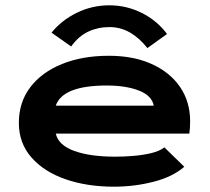

<svg xmlns="http://www.w3.org/2000/svg" viewBox="-20 -692 790 723"><path d="M409 11Q308 11 227 -17Q146 -45 98.5 -99Q51 -153 51 -229Q51 -307 94 -363.5Q137 -420 213.5 -451Q290 -482 390 -482Q482 -482 551 -451Q620 -420 658 -364.5Q696 -309 696 -235Q696 -210 693 -189H190Q200 -145 260 -123.5Q320 -102 414 -102Q447 -102 483 -105Q519 -108 550 -115.5Q581 -123 599 -137L674 -64Q630 -26 558 -7.5Q486 11 409 11ZM190 -294H559Q552 -332 503 -351Q454 -370 382 -370Q216 -370 190 -294ZM248 -517 174 -569Q212 -616 269.5 -644Q327 -672 392 -672Q456 -672 513.5 -643.5Q571 -615 609 -564L535 -511Q505 -549 469.5 -569.5Q434 -590 392 -590Q349 -590 312.5 -573Q276 -556 248 -517Z"/></svg>

Font: Inconsolata ExtraExpanded Black
Style: Regular
Weight: 900
Width: 8
Monospace: yes
Designer: Raph Levien, Cyreal, Brenton Simpson
Foundry: Raph Levien, Cyreal, Google
Version: Version 3.001; ttfautohint (v1.8.2.53-6de2)